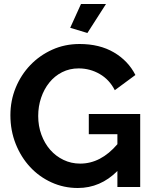

<svg xmlns="http://www.w3.org/2000/svg" viewBox="-20 -935 765 960"><path d="M417 -770 331 -796 385 -915H510ZM567 -80Q482 5 369 5Q299 5 237.5 -23Q176 -51 130.5 -100Q85 -149 58.5 -215.5Q32 -282 32 -359Q32 -432 58.5 -496.5Q85 -561 131.5 -609.5Q178 -658 241 -686.5Q304 -715 378 -715Q478 -715 549.5 -673Q621 -631 657 -560L554 -484Q527 -537 478.5 -565Q430 -593 373 -593Q328 -593 290.5 -574Q253 -555 226.5 -522Q200 -489 185.5 -446Q171 -403 171 -355Q171 -305 187 -261.5Q203 -218 231 -186Q259 -154 297.5 -135.5Q336 -117 381 -117Q484 -117 567 -214V-264H424V-365H681V0H567Z"/></svg>

Font: Oxford Sans
Style: Bold
Weight: 700
Designer: Matt McInerney, Pablo Impallari, Rodrigo Fuenzalida
Foundry: Matt McInerney, Pablo Impallari, Rodrigo Fuenzalida
Version: Version 3.000g; ttfautohint (v1.5) -l 8 -r 28 -G 28 -x 14 -D